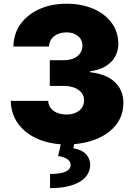

<svg xmlns="http://www.w3.org/2000/svg" viewBox="-20 -757 715 1019"><path d="M245.7 241.5V166.2Q353.3 166.2 355.1 119.3Q355.1 81.7 288.4 71L302.6 8.9Q183.6 -0.4 111.5 -62.1Q39.4 -124.6 36.9 -221.6H235.8Q237.9 -188.2 264.6 -168.7Q290.8 -149.1 333.8 -149.1Q374.3 -149.1 400.2 -169.7Q426.1 -190.3 426.1 -225.9Q425.1 -260.7 395.2 -280.9Q365.4 -301.1 318.2 -301.1H244.3V-437.5H318.2Q363.3 -437.5 389.6 -458.1Q416.5 -478.7 417.6 -512.8Q417.6 -546.5 393.8 -565.7Q370.7 -585.2 333.8 -585.2Q293.3 -585.2 267.4 -565Q241.8 -544.7 240.1 -509.9H51.1Q53.3 -581 89.8 -630.3Q126.4 -680.4 187.9 -708.1Q250.7 -737.2 333.8 -737.2Q376.1 -737.2 412.5 -729.8Q448.9 -722.3 479 -708.8Q509.2 -695.3 532.8 -676.5Q556.5 -657.7 573.2 -634.9Q607.2 -588.1 608 -525.6Q607.6 -464.1 566.4 -425.1Q525.2 -386.7 458.8 -379.3V-373.6Q546.2 -363.6 590.9 -320Q634.9 -277 634.9 -210.6Q634.6 -119.7 563.2 -61.1Q492.5 -2.5 373.2 8.2L369.3 29.8Q413.4 37.3 435.7 60.4Q458.1 83.5 458.8 117.9Q457 177.6 400.2 209.5Q343 241.5 245.7 241.5Z"/></svg>

Font: Linik Sans Black
Style: Regular
Weight: 900
Designer: Fonts by Rasmus Andersson / Changes by Cristiano Sobral with parts from Marc Monis
Foundry: rsms
Version: Version 3.020; ttfautohint (v1.6)